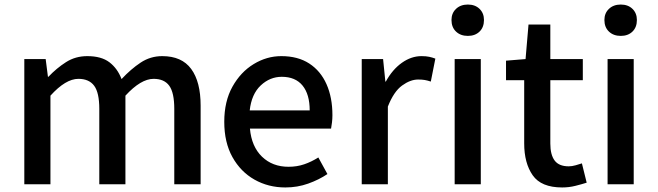

<svg xmlns="http://www.w3.org/2000/svg" viewBox="-20 -811 2895 845"><path d="M87 0V-551H181L191 -473H193Q229 -511 270.5 -537.5Q312 -564 364 -564Q426 -564 461.5 -537Q497 -510 515 -463Q556 -507 599 -535.5Q642 -564 694 -564Q780 -564 821.5 -507.5Q863 -451 863 -346V0H747V-332Q747 -403 725 -433.5Q703 -464 656 -464Q600 -464 532 -390V0H417V-332Q417 -403 394.5 -433.5Q372 -464 325 -464Q269 -464 202 -390V0Z M1236 14Q1161 14 1100 -20.5Q1039 -55 1003 -119.5Q967 -184 967 -275Q967 -365 1003 -429.5Q1039 -494 1096.5 -529Q1154 -564 1218 -564Q1291 -564 1341 -531.5Q1391 -499 1417 -440.5Q1443 -382 1443 -304Q1443 -287 1441 -271.5Q1439 -256 1437 -245H1080Q1087 -166 1133 -121.5Q1179 -77 1250 -77Q1287 -77 1319 -88Q1351 -99 1381 -118L1421 -45Q1384 -20 1336.5 -3Q1289 14 1236 14ZM1079 -325H1343Q1343 -396 1311.5 -434.5Q1280 -473 1220 -473Q1168 -473 1127.5 -435Q1087 -397 1079 -325Z M1572 0V-551H1666L1676 -452H1678Q1707 -505 1748.5 -534.5Q1790 -564 1835 -564Q1855 -564 1869 -561Q1883 -558 1896 -553L1876 -452Q1861 -457 1849 -459Q1837 -461 1820 -461Q1786 -461 1749.5 -434.5Q1713 -408 1687 -342V0Z M1981 0V-551H2096V0ZM2039 -653Q2007 -653 1987 -672Q1967 -691 1967 -723Q1967 -753 1987 -772Q2007 -791 2039 -791Q2071 -791 2090.5 -772Q2110 -753 2110 -723Q2110 -691 2090.5 -672Q2071 -653 2039 -653Z M2454 14Q2362 14 2324.5 -39.5Q2287 -93 2287 -180V-458H2207V-544L2293 -551L2306 -703H2402V-551H2545V-458H2402V-179Q2402 -130 2421 -104.5Q2440 -79 2483 -79Q2497 -79 2513 -83.5Q2529 -88 2541 -92L2562 -7Q2540 0 2512 7Q2484 14 2454 14Z M2654 0V-551H2769V0ZM2712 -653Q2680 -653 2660 -672Q2640 -691 2640 -723Q2640 -753 2660 -772Q2680 -791 2712 -791Q2744 -791 2763.5 -772Q2783 -753 2783 -723Q2783 -691 2763.5 -672Q2744 -653 2712 -653Z"/></svg>

Font: Source Han Sans Medium
Style: Regular
Weight: 500
Designer: Ryoko NISHIZUKA Ë•øÂ°öÊ∂ºÂ≠ê (kana, bopomofo & ideographs); Paul D. Hunt (Latin, Greek & Cyrillic); Sandoll Communicatio
Foundry: Adobe
Version: Version 2.004;hotconv 1.0.118;makeotfexe 2.5.65603